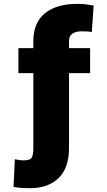

<svg xmlns="http://www.w3.org/2000/svg" viewBox="-20 -780 561 1004"><path d="M451.2 -528.3V-397.5H340.8V-2.9Q340.3 98.6 286.1 151.4Q231.9 204.1 135.7 204.1Q114.7 204.1 94.7 202.9Q74.7 201.7 50.8 197.3L57.6 52.7Q66.9 54.7 79.6 56.6Q92.3 58.6 103.5 58.6Q140.1 58.6 147.2 41.7Q154.3 24.9 154.3 -2.9V-397.5H76.2V-528.3H154.3V-566.4Q154.8 -661.6 215.1 -710.7Q275.4 -759.8 384.8 -759.8Q409.7 -759.8 429.2 -757.3Q448.7 -754.9 469.7 -751L460 -612.3Q448.7 -614.7 437 -615.5Q425.3 -616.2 404.3 -616.2Q376 -616.2 358.4 -603.8Q340.8 -591.3 340.8 -566.4V-528.3Z"/></svg>

Font: Inter 18pt Black
Style: Regular
Weight: 900
Designer: Rasmus Andersson
Foundry: rsms
Version: Version 4.001;git-66647c0bb